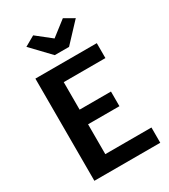

<svg xmlns="http://www.w3.org/2000/svg" viewBox="-234 -1097 1067 1209"><g transform="rotate(-30 300.0 -493.0)"><path d="M85 0V-743H531.5V-634.5H228.5V-434.5H456.5V-328H228.5V-111H564V0ZM264.5 -810 136 -944.5 209 -986 316 -901.5 425 -986 495.5 -945.5 368.5 -810Z"/></g></svg>

Font: Merriweather Sans SemiBold
Style: Regular
Weight: 600
Designer: Eben Sorkin
Foundry: Eben Sorkin
Version: Version 2.001